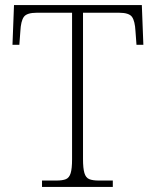

<svg xmlns="http://www.w3.org/2000/svg" viewBox="-20 -734 614 754"><path d="M145 0V-25H201Q226 -25 239 -30.5Q252 -36 257.5 -54Q263 -72 263 -108V-684H125Q85 -684 73.5 -667.5Q62 -651 60 -612L56 -558H29L35 -714H537L543 -558H516L512 -612Q510 -651 498.5 -667.5Q487 -684 447 -684H306V-109Q306 -73 311.5 -54.5Q317 -36 330.5 -30.5Q344 -25 368 -25H423V0Z"/></svg>

Font: Noto Serif Bengali ExtraLight
Style: Regular
Weight: 250
Version: Version 2.003